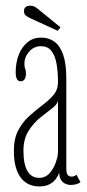

<svg xmlns="http://www.w3.org/2000/svg" viewBox="-20 -662 315 692"><path d="M121 10Q93.5 10 73 -4Q52.5 -18 41.2 -46.5Q30 -75 30 -118Q30 -163 46 -193Q62 -223 85.8 -244.2Q109.5 -265.5 133.2 -283.2Q157 -301 173 -320Q189 -339 189 -365.5Q189 -404.5 183.5 -433.8Q178 -463 164.8 -479.2Q151.5 -495.5 128 -495.5Q102 -495.5 85 -476Q68 -456.5 68 -432.5Q68 -423 69.5 -418.2Q71 -413.5 72.2 -409.2Q73.5 -405 73.5 -397Q73.5 -385.5 69 -377.2Q64.5 -369 54.5 -369Q45 -369 40.8 -377.5Q36.5 -386 36.5 -401Q36.5 -436.5 47.8 -465Q59 -493.5 79.5 -510Q100 -526.5 128 -526.5Q156 -526.5 176.2 -511.8Q196.5 -497 207.8 -464.5Q219 -432 219 -378V-55.5Q219 -38 223.8 -31.8Q228.5 -25.5 237.5 -25.5Q244.5 -25.5 249 -27.8Q253.5 -30 255.5 -32.5L270 -5.5Q265 -1 255.5 1.8Q246 4.5 234.5 4.5Q224.5 4.5 215 0Q205.5 -4.5 199.5 -14.2Q193.5 -24 193.5 -40Q190 -29.5 181.8 -17.8Q173.5 -6 158.8 2Q144 10 121 10ZM121 -21Q144 -21 159 -38.2Q174 -55.5 181.5 -77.8Q189 -100 189 -114.5V-301Q188 -287 169 -272.5Q150 -258 125.8 -238.8Q101.5 -219.5 83 -190.5Q64.5 -161.5 64.5 -118Q64.5 -70.5 78.8 -45.8Q93 -21 121 -21ZM188 -551 91 -595.5Q79.5 -601 73 -606Q66.5 -611 66.5 -622Q66.5 -632 72.8 -636.8Q79 -641.5 88.5 -641.5Q97.5 -641.5 104 -638.2Q110.5 -635 117 -629.5L198 -563.5Z"/></svg>

Font: Imbue Thin
Style: Regular
Weight: 100
Designer: Tyler Finck
Foundry: Etcetera Type Company
Version: Version 1.102